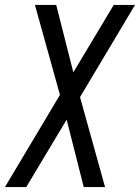

<svg xmlns="http://www.w3.org/2000/svg" viewBox="-28 -755 565 775"><path d="M396 0H310L241 -272L78 0H-8L214 -372L113 -735H199L268 -463L431 -735H517L295 -363Z"/></svg>

Font: Iosevka Custom
Style: Italic
Weight: 400
Italic angle: -9°
Monospace: yes
Designer: Belleve Invis
Foundry: Belleve Invis
Version: Version 30.3.3; ttfautohint (v1.8.3)